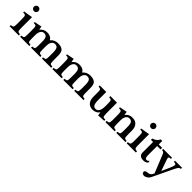

<svg xmlns="http://www.w3.org/2000/svg" viewBox="378 -2610 4650 4650"><g transform="rotate(45 2703.0 -285.0)"><path d="M257 -540V-164Q257 -84 271.5 -63Q286 -42 344 -40V0H29V-40Q85 -43 101.5 -64.5Q118 -86 118 -157V-280Q118 -396 111 -427Q106 -452 88.5 -460Q71 -468 25 -468V-502ZM110 -752Q110 -785 132.5 -807.5Q155 -830 187 -830Q220 -830 242.5 -807.5Q265 -785 265 -752Q265 -720 242.5 -697.5Q220 -675 187 -675Q155 -675 132.5 -697.5Q110 -720 110 -752Z M619 -297V-165Q619 -82 632 -63Q645 -44 705 -40V0H389V-40Q449 -44 464 -63Q479 -82 479 -157V-281Q479 -403 472 -428Q466 -453 450.5 -460.5Q435 -468 387 -468V-502L580 -540L592 -453H598Q640 -499 682.5 -519.5Q725 -540 781 -540Q910 -540 955 -451H959Q1035 -540 1152 -540Q1274 -540 1326 -482Q1365 -437 1365 -319V-165Q1365 -83 1378.5 -63.5Q1392 -44 1452 -40V0H1136V-40Q1196 -43 1210.5 -62.5Q1225 -82 1225 -157V-288Q1225 -392 1200 -433.5Q1175 -475 1113 -475Q1052 -475 1018 -414Q992 -367 992 -297V-165Q992 -82 1005.5 -63Q1019 -44 1080 -40V0H763V-40Q823 -44 837.5 -62.5Q852 -81 852 -157V-288Q852 -393 826.5 -434Q801 -475 736 -475Q677 -475 646 -416Q619 -365 619 -297Z M1725 -297V-165Q1725 -82 1738 -63Q1751 -44 1811 -40V0H1495V-40Q1555 -44 1570 -63Q1585 -82 1585 -157V-281Q1585 -403 1578 -428Q1572 -453 1556.5 -460.5Q1541 -468 1493 -468V-502L1686 -540L1698 -453H1704Q1746 -499 1788.5 -519.5Q1831 -540 1887 -540Q2016 -540 2061 -451H2065Q2141 -540 2258 -540Q2380 -540 2432 -482Q2471 -437 2471 -319V-165Q2471 -83 2484.5 -63.5Q2498 -44 2558 -40V0H2242V-40Q2302 -43 2316.5 -62.5Q2331 -82 2331 -157V-288Q2331 -392 2306 -433.5Q2281 -475 2219 -475Q2158 -475 2124 -414Q2098 -367 2098 -297V-165Q2098 -82 2111.5 -63Q2125 -44 2186 -40V0H1869V-40Q1929 -44 1943.5 -62.5Q1958 -81 1958 -157V-288Q1958 -393 1932.5 -434Q1907 -475 1842 -475Q1783 -475 1752 -416Q1725 -365 1725 -297Z M3038 -262V-366Q3038 -447 3025 -465.5Q3012 -484 2951 -490V-530H3177V-227Q3177 -111 3184 -80Q3189 -54 3204.5 -47Q3220 -40 3269 -40V-1L3070 11L3059 -78H3055Q3030 -37 2982.5 -13.5Q2935 10 2877 10Q2770 10 2714 -66Q2671 -124 2671 -231V-366Q2671 -412 2669.5 -431.5Q2668 -451 2658 -465.5Q2648 -480 2634 -483Q2620 -486 2586 -490V-530H2810V-247Q2810 -147 2835 -101Q2860 -55 2915 -55Q2975 -55 3006 -109Q3038 -161 3038 -262Z M3539 -301V-163Q3539 -82 3552.5 -63Q3566 -44 3626 -40V0H3311V-40Q3370 -44 3385 -63Q3400 -82 3400 -156V-281Q3400 -396 3393 -426Q3387 -452 3370 -460Q3353 -468 3307 -468V-502L3500 -540L3513 -452H3517Q3587 -540 3694 -540Q3757 -540 3797 -522.5Q3837 -505 3868 -464Q3911 -406 3911 -304V-163Q3911 -82 3924.5 -63Q3938 -44 3996 -40V0H3683V-40Q3742 -43 3757 -62.5Q3772 -82 3772 -156V-292Q3772 -394 3746.5 -434.5Q3721 -475 3656 -475Q3596 -475 3561 -407Q3539 -363 3539 -301Z M4266 -540V-164Q4266 -84 4280.5 -63Q4295 -42 4353 -40V0H4038V-40Q4094 -43 4110.5 -64.5Q4127 -86 4127 -157V-280Q4127 -396 4120 -427Q4115 -452 4097.5 -460Q4080 -468 4034 -468V-502ZM4119 -752Q4119 -785 4141.5 -807.5Q4164 -830 4196 -830Q4229 -830 4251.5 -807.5Q4274 -785 4274 -752Q4274 -720 4251.5 -697.5Q4229 -675 4196 -675Q4164 -675 4141.5 -697.5Q4119 -720 4119 -752Z M4468 -475H4395V-520Q4512 -554 4556 -651H4607V-530H4722V-475H4607V-168Q4607 -107 4620.5 -80.5Q4634 -54 4666 -54Q4705 -54 4725 -90L4746 -61Q4718 10 4614 10Q4545 10 4506.5 -22Q4468 -54 4468 -112Z M5268 -323 5039 157Q5018 201 4975 230.5Q4932 260 4888 260Q4855 260 4835 244Q4815 228 4815 201Q4815 151 4889 145Q4978 138 5004 89L5031 37L4854 -401Q4831 -459 4815 -473.5Q4799 -488 4760 -490V-530H5063V-490Q5024 -490 5008.5 -482Q4993 -474 4993 -455Q4993 -442 5002 -415L5104 -123H5108L5194 -318Q5238 -419 5238 -446Q5238 -472 5223.5 -481Q5209 -490 5165 -490V-530H5406V-490Q5367 -490 5343.5 -462Q5320 -434 5268 -323Z"/></g></svg>

Font: Libre Baskerville
Style: Bold
Weight: 700
Designer: Pablo Impallari, Rodrigo Fuenzalida
Foundry: Pablo Impallari, Rodrigo Fuenzalida
Version: Version 1.000